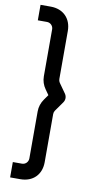

<svg xmlns="http://www.w3.org/2000/svg" viewBox="-116 -947 671 1214"><g transform="rotate(10 219.5 -340.0)"><path d="M41.5 214H107C187.5 214 240 161.5 240 81.5V-227.5C240 -236 242.5 -244 247 -250.5L290.5 -312C302.5 -329 302.5 -351 290.5 -368L247 -429.5C242.5 -436.5 240 -444 240 -452.5V-761C240 -841 187.5 -894 107 -894H41.5V-794.5H100.5C122.5 -794.5 140.5 -776.5 140.5 -754.5V-452.5C140.5 -423.5 149.5 -396.5 166.5 -372.5L189.5 -340L166.5 -307.5C149.5 -283.5 140.5 -256 140.5 -227.5V74.5C140.5 97.5 122.5 115.5 100.5 115.5H41.5Z"/></g></svg>

Font: Manrope SemiBold
Style: Regular
Weight: 600
Designer: Mikhail Sharanda
Foundry: Mikhail Sharanda
Version: Version 4.505